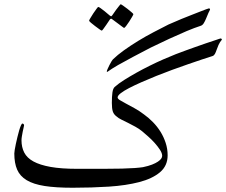

<svg xmlns="http://www.w3.org/2000/svg" viewBox="-20 -801 1073 911"><path d="M612.8 -733.9Q612.8 -731.4 606.7 -720.9Q600.6 -710.4 593.3 -699Q585.9 -687.5 578.6 -678Q571.3 -668.5 568.8 -668.5Q567.4 -668.5 558.6 -675.3L539.6 -689.5L512.7 -709.5Q508.8 -712.9 506.3 -712.2Q503.9 -711.4 502 -709.5L483.9 -682.6L470.7 -664.1Q464.8 -655.8 462.9 -655.8Q460.4 -655.8 451.2 -662.6L430.7 -677.7Q419.9 -685.5 411.4 -693.1Q402.8 -700.7 402.8 -702.6Q402.8 -705.6 409.2 -715.8L422.9 -737.8Q430.7 -749.5 437.7 -758.8Q444.8 -768.1 445.8 -768.1Q449.2 -768.1 458 -761.7L476.1 -748Q487.3 -739.3 500.5 -727.5Q504.9 -724.1 506.8 -723.6Q508.8 -723.1 512.7 -728.5Q523.4 -742.7 531.2 -754.9L544.9 -772.5Q551.3 -780.8 552.7 -780.8Q554.7 -780.8 564.5 -773.9Q574.2 -767.1 585 -758.8L604 -743.2Q612.8 -735.4 612.8 -733.9ZM1033.2 -613.3Q1022.5 -600.6 1016.8 -587.6Q1011.2 -574.7 1007.6 -564Q1003.9 -553.2 1000 -545.7Q996.1 -538.1 988.8 -535.2Q967.8 -528.8 937.5 -518.6L871.6 -496.1L797.4 -469.7Q758.8 -455.6 721.7 -440.7Q684.6 -425.8 651.4 -411.1Q618.2 -396.5 592.8 -383.3Q567.4 -370.1 552.7 -358.6Q538.1 -347.2 538.1 -338.9Q538.1 -332.5 549.1 -325.7Q560.1 -318.8 577.6 -309.6L618.2 -287.6Q640.6 -275.4 663.6 -257.8Q685.5 -242.2 705.8 -221.4Q726.1 -200.7 741.5 -176Q756.8 -151.4 766.1 -123Q775.4 -94.7 775.4 -64Q775.4 -14.2 739 16.4Q702.6 46.9 640.6 63Q578.6 79.1 497.1 84.5Q415.5 89.8 324.7 89.8Q244.6 89.8 191.7 81.5Q138.7 73.2 106.7 54Q74.7 34.7 61.3 3.7Q47.9 -27.3 47.9 -72.8Q47.9 -77.1 49.8 -89.8Q51.8 -102.5 55.2 -118.2Q58.6 -133.8 62.7 -150.9Q66.9 -168 71 -182.4Q75.2 -196.8 79.3 -205.8Q83.5 -214.8 85.9 -214.8Q89.4 -214.8 91.8 -212.2Q94.2 -209.5 94.2 -206.1Q94.2 -203.1 92 -195.3Q89.8 -187.5 87.9 -176.8L84 -155.3Q82 -144 82 -135.3Q82 -102.5 95 -77.1Q107.9 -51.8 138.7 -34.9Q169.4 -18.1 220 -9Q270.5 0 345.2 0H469.7Q522 0 558.6 -1Q595.2 -2 618.9 -3.7Q642.6 -5.4 658.2 -7.8Q684.1 -13.2 701.4 -20Q718.8 -26.9 729.5 -34.2Q740.2 -41.5 744.9 -48.3Q749.5 -55.2 749.5 -61.5Q749.5 -74.2 739 -90.3Q728.5 -106.4 713.9 -122.8Q699.2 -139.2 682.6 -153.8L653.8 -178.7Q640.1 -189.9 622.3 -199.7Q604.5 -209.5 587.9 -217.8L556.2 -233.4Q541.5 -240.7 534.2 -247.6Q520.5 -257.3 515.6 -271.2Q510.7 -285.2 510.7 -312.5Q510.7 -342.8 513.4 -361.8Q516.1 -380.9 523.9 -388.2Q542.5 -404.8 569.3 -421.6Q596.2 -438.5 626.7 -455.6Q657.2 -472.7 690.2 -489Q723.1 -505.4 754.9 -519.3Q786.6 -533.2 814.7 -544.2Q842.8 -555.2 863.8 -562.5L903.3 -576.7L956.1 -595.2L1004.4 -611.3Q1025.4 -618.7 1027.8 -618.7Q1029.8 -618.7 1030.5 -616.9Q1031.2 -615.2 1033.2 -613.3ZM958 -713.4Q952.6 -700.2 946.5 -690.4Q940.4 -680.7 931.2 -678.2Q903.8 -669.4 865.2 -653.3L783.7 -617.2L695.3 -575.2L611.3 -531.2L540 -492.2Q508.8 -474.1 492.2 -461.9Q490.2 -460 487.8 -460Q486.8 -460 486.8 -461.9Q486.8 -465.3 490.5 -473.6Q494.1 -481.9 499 -491.7Q503.9 -501.5 509 -509.8Q514.2 -518.1 517.1 -520.5Q537.1 -540 568.1 -562.3Q599.1 -584.5 635.3 -606.7Q671.4 -628.9 709 -648.4L779.3 -684.6Q787.1 -688.5 804.2 -695.3L841.8 -711.4L884.8 -728.5L925.8 -744.6L957.5 -756.8Q970.2 -761.2 971.2 -761.2Q976.6 -761.2 976.6 -755.4L972.7 -747.1L969.2 -740.2Z"/></svg>

Font: Simplified Naskh
Style: Regular
Weight: 400
Designer: SIL International
Foundry: Arabeyes
Version: 1.02_alpha